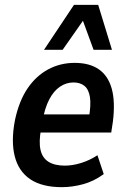

<svg xmlns="http://www.w3.org/2000/svg" viewBox="-20 -764 521 794"><path d="M236 10Q154 10 105.5 -22.5Q57 -55 41 -117.5Q25 -180 42 -268Q59 -347 94 -398.5Q129 -450 179 -477Q229 -504 289 -504Q350 -504 388.5 -477.5Q427 -451 442 -397.5Q457 -344 447 -262L440 -216H132L143 -291H365L347 -273Q357 -330 352 -362Q347 -394 329.5 -408.5Q312 -423 284 -423Q254 -423 228 -405.5Q202 -388 183.5 -352.5Q165 -317 155 -261L150 -231Q140 -178 147.5 -144.5Q155 -111 180.5 -95Q206 -79 248 -79Q280 -79 315.5 -90Q351 -101 383 -122L409 -44Q368 -14 323 -2Q278 10 236 10ZM162 -558 286 -744H386L443 -558H367L323 -678L239 -558Z"/></svg>

Font: Nunito Sans 10pt Condensed
Style: Bold Italic
Weight: 700
Width: 3
Italic angle: -9°
Designer: Vernon Adams
Foundry: Vernon Adams
Version: Version 3.101;gftools[0.9.27]